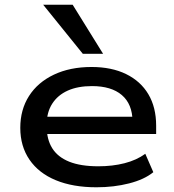

<svg xmlns="http://www.w3.org/2000/svg" viewBox="-20 -785 738 814"><path d="M389 9Q289 9 216.5 -21Q144 -51 105 -108Q66 -165 66 -243Q66 -320 103 -378Q140 -436 208.5 -468.5Q277 -501 368 -501Q453 -501 514.5 -471Q576 -441 609 -385.5Q642 -330 642 -252V-217H154V-290H565L542 -271Q541 -344 496.5 -382Q452 -420 370 -420Q310 -420 267.5 -401Q225 -382 201.5 -345.5Q178 -309 178 -258V-249Q178 -194 201.5 -156.5Q225 -119 273.5 -99.5Q322 -80 397 -80Q457 -80 508 -93Q559 -106 596 -133L630 -55Q592 -24 527.5 -7.5Q463 9 389 9ZM331 -557 163 -765H288L417 -557Z"/></svg>

Font: Nunito Sans 10pt Expanded SemiBold
Style: Regular
Weight: 600
Width: 7
Designer: Vernon Adams
Foundry: Vernon Adams
Version: Version 3.101;gftools[0.9.27]